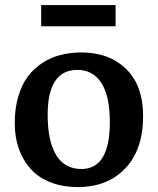

<svg xmlns="http://www.w3.org/2000/svg" viewBox="-20 -735 631 769"><path d="M145 -629.9V-714.8H442.9V-629.9ZM292 14.2Q230 14.2 181.4 -5.1Q132.8 -24.4 102.1 -59.1Q71.3 -93.8 55.2 -139.9Q39.1 -186 39.1 -241.2Q39.1 -300.8 53.2 -348.6Q67.4 -396.5 91.8 -429Q116.2 -461.4 150.4 -483.4Q184.6 -505.4 223.4 -515.1Q262.2 -524.9 306.2 -524.9Q417 -524.9 485.1 -458.7Q553.2 -392.6 553.2 -270Q553.2 -135.7 481.9 -60.8Q410.6 14.2 292 14.2ZM306.2 -58.1Q419.9 -58.1 419.9 -246.1Q419.9 -349.6 386.2 -402.3Q352.5 -455.1 290 -455.1Q170.9 -455.1 170.9 -274.9Q170.9 -170.4 204.8 -114.3Q238.8 -58.1 306.2 -58.1Z"/></svg>

Font: Literata Book SemiBold
Style: Regular
Weight: 600
Designer: Latin by Veronika Burian and Jose Scaglione. Greek by Irene Vlachou. Cyrillic by Vera Evstafieva
Foundry: TypeTogether
Version: Version 2.003;PS 002.003;hotconv 1.0.88;makeotf.lib2.5.64775